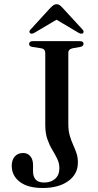

<svg xmlns="http://www.w3.org/2000/svg" viewBox="-20 -900 474 933"><path d="M358.5 -110Q358.5 -54 311.8 -20.2Q265 13.5 187.5 13.5Q115 13.5 76 -16.5Q37 -46.5 37 -94.5Q37 -122.5 51.8 -139.5Q66.5 -156.5 93 -156.5Q114 -156.5 127.2 -141Q140.5 -125.5 140.5 -99V-67.5Q140.5 -42.5 153 -27.8Q165.5 -13 195 -13Q227 -13 247.8 -31Q268.5 -49 268.5 -83Q268.5 -107 258.2 -128Q248 -149 234.2 -171.8Q220.5 -194.5 210.2 -223.5Q200 -252.5 200 -292V-642Q200 -652 195 -658Q190 -664 179 -665.5L137.5 -672Q129 -673.5 125.2 -677Q121.5 -680.5 121.5 -686.5Q121.5 -693 126 -696.5Q130.5 -700 139.5 -700H368Q377.5 -700 381.8 -696.5Q386 -693 386 -687Q386 -676 370.5 -672L333.5 -665.5Q323 -663.5 317.5 -658Q312 -652.5 312 -643V-298Q312 -265.5 319 -241.2Q326 -217 335.2 -196.8Q344.5 -176.5 351.5 -156Q358.5 -135.5 358.5 -110ZM274.5 -816H235L362 -740.5Q375.5 -733 383 -738.5Q386 -741 386.2 -745.8Q386.5 -750.5 381.5 -756L284 -862Q276.5 -870 270.2 -874.8Q264 -879.5 255 -879.5Q246 -879.5 239.5 -874.8Q233 -870 225 -862L128 -756Q122.5 -750.5 123 -745.8Q123.5 -741 126.5 -738.5Q134 -733 147 -740.5Z"/></svg>

Font: Fraunces 60pt
Style: Regular
Weight: 400
Version: Version 1.000;[b76b70a41]